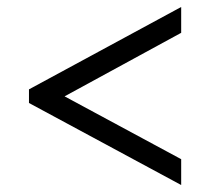

<svg xmlns="http://www.w3.org/2000/svg" viewBox="-20 -633 603 550"><path d="M499 -103V-177L165 -357L499 -539V-613L63 -377V-338Z"/></svg>

Font: Noto Serif Devanagari SemiBold
Style: Regular
Weight: 600
Designer: Universal Thirst, Indian Type Foundry and the Monotype Design Team
Foundry: Monotype Imaging Inc.
Version: Version 2.004